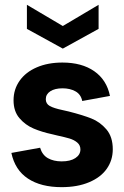

<svg xmlns="http://www.w3.org/2000/svg" viewBox="-20 -765 513 792"><path d="M26.9 -134.2 145.4 -155.6Q154.3 -125.7 177.7 -112.5Q201.1 -99.3 234.5 -99.3Q270.4 -99.3 291 -113Q311.7 -126.7 311.7 -148.6Q311.7 -166 298.7 -177Q285.8 -187.9 266.6 -193.7Q247.4 -199.4 214.9 -206.4Q204.4 -208.9 196.5 -210.9Q152.5 -220.3 118.5 -234.8Q84.4 -249.3 60.2 -277.6Q35.9 -305.9 35.9 -351.4Q35.9 -396.4 60.9 -431.9Q85.9 -467.5 131.7 -487.2Q177.5 -507 237.5 -507Q317.6 -507 368.9 -471.2Q420.2 -435.4 433.6 -369.3L319.2 -348.4Q313.7 -375.8 291.3 -388.2Q268.9 -400.7 238 -400.7Q206.2 -400.7 187.5 -388.5Q168.9 -376.3 168.9 -355.9Q168.9 -337 185.3 -327.8Q201.8 -318.6 237.2 -311.1L263.6 -305.1Q320.6 -290.6 356.6 -276.4Q392.6 -262.2 418.9 -231.4Q445.2 -200.6 445.2 -149.1Q445.2 -104.1 420.4 -68.8Q395.7 -33.5 347.6 -13.3Q299.6 7 234.1 7Q148.9 7 95.4 -28.3Q41.8 -63.6 26.9 -134.2ZM91 -645.9V-745.2L239.1 -657.7L386.7 -745.2V-645.9L239.1 -564.5Z"/></svg>

Font: AF Albert Sans Medium
Style: Regular
Weight: 500
Designer: Andreas Rasmussen
Foundry: a.Foundry
Version: Version 1.300;Glyphs 3.2 (3231)